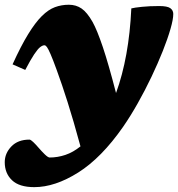

<svg xmlns="http://www.w3.org/2000/svg" viewBox="-44 -557 751 810"><path d="M62.5 -262 9 -285.5Q44.5 -363.5 74.8 -412.8Q105 -462 132.5 -489.2Q160 -516.5 187.8 -526.8Q215.5 -537 246.5 -537Q277 -537 300.2 -521Q323.5 -505 346.5 -464.5Q365.5 -430.5 389.8 -358.5Q414 -286.5 445.5 -164.5Q500.5 -315.5 510 -521.5Q523 -525 554.8 -528.2Q586.5 -531.5 627.5 -531.5Q662 -531.5 674.5 -522.5Q687 -513.5 687 -498Q687 -475.5 675.2 -434.8Q663.5 -394 642.8 -341.8Q622 -289.5 595 -232.8Q568 -176 537.2 -121.5Q506.5 -67 475 -21.5Q384 109 286 170.8Q188 232.5 100.5 232.5Q37 232.5 6.5 203.2Q-24 174 -24 127.5Q-24 90 3.8 61Q31.5 32 80 32Q85.5 32 96 42Q106.5 52 118.5 66Q130.5 80 144.5 93.8Q158.5 107.5 165.5 107.5Q199 107.5 231.8 96.5Q264.5 85.5 295.5 60.5Q265.5 -50 241.2 -126.2Q217 -202.5 195.5 -261Q179 -306.5 169.2 -328.8Q159.5 -351 154 -358.5Q148.5 -366 143.5 -366Q135.5 -366 125.2 -358Q115 -350 100 -327.5Q85 -305 62.5 -262Z"/></svg>

Font: Newsreader 6pt ExtraBold
Style: Italic
Weight: 800
Italic angle: -17°
Designer: Hugues Gentile
Foundry: Production Type
Version: Version 1.003; ttfautohint (v1.8.3)